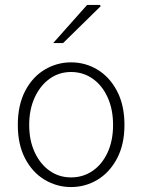

<svg xmlns="http://www.w3.org/2000/svg" viewBox="-20 -744 575 776"><path d="M267 12Q210 12 160.5 -17.5Q111 -47 81.5 -103.5Q52 -160 52 -239Q52 -319 81.5 -376Q111 -433 160.5 -462.5Q210 -492 267 -492Q325 -492 374 -462.5Q423 -433 453 -376Q483 -319 483 -239Q483 -160 453 -103.5Q423 -47 374 -17.5Q325 12 267 12ZM267 -27Q316 -27 354.5 -53.5Q393 -80 415 -128Q437 -176 437 -239Q437 -302 415 -350.5Q393 -399 354.5 -426Q316 -453 267 -453Q219 -453 181 -426Q143 -399 120.5 -350.5Q98 -302 98 -239Q98 -176 120.5 -128Q143 -80 181 -53.5Q219 -27 267 -27ZM195 -570 332 -724H384L387 -719L235 -570Z"/></svg>

Font: Source Sans 3 Light
Style: Regular
Weight: 300
Designer: Paul D. Hunt
Foundry: Adobe
Version: Version 3.052;hotconv 1.1.0;makeotfexe 2.6.0